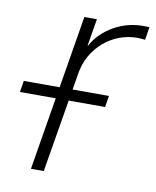

<svg xmlns="http://www.w3.org/2000/svg" viewBox="-119 -579 515 632"><g transform="rotate(10 138.5 -263.5)"><path d="M26.9 0 113.3 -522.5H155.3L140.1 -432.1H141.6Q166.5 -476.1 211.7 -501.7Q256.8 -527.3 310.1 -527.3Q316.9 -527.3 321.3 -527.1Q325.7 -526.9 330.1 -526.9L323.2 -483.4Q319.3 -483.9 313.2 -484.6Q307.1 -485.4 298.3 -485.4Q256.3 -485.4 219.7 -466.6Q183.1 -447.8 158 -413.8Q132.8 -379.9 125.5 -334L69.8 0ZM-52.7 -242.7 -46.4 -280.8H238.3L231.9 -242.7Z"/></g></svg>

Font: Inter 28pt ExtraLight
Style: Italic
Weight: 250
Italic angle: -9.3988°
Designer: Rasmus Andersson
Foundry: rsms
Version: Version 4.001;git-66647c0bb